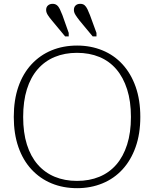

<svg xmlns="http://www.w3.org/2000/svg" viewBox="-20 -966 805 1003"><path d="M383 17Q310 17 249.5 -8Q189 -33 144.5 -81Q100 -129 76 -198Q52 -267 52 -355Q52 -444 76 -513Q100 -582 144.5 -630Q189 -678 249.5 -703Q310 -728 383 -728Q454 -728 515 -703Q576 -678 620 -630Q664 -582 688.5 -513Q713 -444 713 -355Q713 -267 688.5 -198Q664 -129 620 -81Q576 -33 515 -8Q454 17 383 17ZM382 -21Q447 -21 499 -42.5Q551 -64 587.5 -106Q624 -148 644 -210.5Q664 -273 664 -355Q664 -437 644 -499.5Q624 -562 587.5 -604.5Q551 -647 499 -668.5Q447 -690 382 -690Q318 -690 266 -668.5Q214 -647 177 -604.5Q140 -562 120.5 -499.5Q101 -437 101 -355Q101 -273 120.5 -211Q140 -149 177 -106.5Q214 -64 266 -42.5Q318 -21 382 -21ZM450 -887Q443 -905 436.5 -918.5Q430 -932 421.5 -939Q413 -946 399 -946Q384 -946 375 -937.5Q366 -929 366 -914Q366 -901 375 -887Q384 -873 396 -858L464 -776H484V-794ZM306 -887Q299 -905 292.5 -918.5Q286 -932 277 -939Q268 -946 255 -946Q240 -946 230.5 -937.5Q221 -929 221 -914Q221 -901 230 -887Q239 -873 252 -858L320 -776H339V-794Z"/></svg>

Font: Roboto Serif Thin
Style: Regular
Weight: 250
Designer: Greg Gazdowicz
Foundry: Commercial Type
Version: Version 1.004